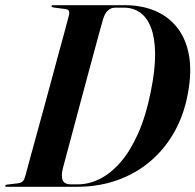

<svg xmlns="http://www.w3.org/2000/svg" viewBox="-32 -720 753 740"><path d="M-12 -3.5Q-12 -5.5 -10.2 -6.8Q-8.5 -8 -5 -8.5L37 -13.5Q45.5 -14.5 50.8 -17.5Q56 -20.5 59.2 -26Q62.5 -31.5 65 -39.5Q72 -66 83.2 -107Q94.5 -148 108.2 -198.2Q122 -248.5 137 -303.2Q152 -358 166.5 -412Q181 -466 194.2 -514.5Q207.5 -563 217.8 -601Q228 -639 233.5 -660.5Q236.5 -673 233.2 -678.5Q230 -684 217.5 -685.5L175 -691Q170 -692 168.2 -693Q166.5 -694 166.5 -696Q166.5 -698 168.2 -699Q170 -700 173 -700H449.5Q513.5 -700 565 -678.5Q616.5 -657 650.5 -614.2Q684.5 -571.5 696.2 -507.8Q708 -444 692 -359Q677.5 -279 641 -213.2Q604.5 -147.5 549 -99.8Q493.5 -52 421.2 -26Q349 0 262.5 0H-5.5Q-9 0 -10.5 -1Q-12 -2 -12 -3.5ZM268 -9.5Q311.5 -9.5 353.5 -30.8Q395.5 -52 433 -95.2Q470.5 -138.5 500.5 -206Q530.5 -273.5 549 -366Q566.5 -451.5 565.8 -513Q565 -574.5 549.8 -613.8Q534.5 -653 507.8 -671.8Q481 -690.5 446 -690.5H411.5Q396 -690.5 383.8 -679.5Q371.5 -668.5 364.5 -643.5Q357.5 -618.5 347.2 -581.2Q337 -544 324.8 -498.5Q312.5 -453 299.2 -403.8Q286 -354.5 272.8 -305.2Q259.5 -256 247.8 -211.5Q236 -167 226.2 -131Q216.5 -95 210.5 -72Q202.5 -41 209.8 -25.2Q217 -9.5 240 -9.5Z"/></svg>

Font: Fraunces 120pt SemiBold
Style: Italic
Weight: 600
Italic angle: -16°
Version: Version 1.000;[b76b70a41]